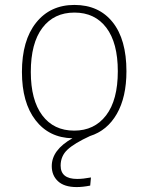

<svg xmlns="http://www.w3.org/2000/svg" viewBox="-20 -551 602 779"><path d="M345 1Q282 30 254 56Q226 82 226 121Q226 175 293 175Q317 175 349 169L346 202Q316 208 291 208Q241 208 215.5 184.5Q190 161 190 123Q190 57 274 10Q179 8 124 -63.5Q69 -135 69 -259Q69 -387 126.5 -459Q184 -531 282 -531Q381 -531 437 -461Q493 -391 493 -262Q493 -157 454 -89Q415 -21 345 1ZM105 -259Q105 -145 151.5 -83Q198 -21 281 -21Q363 -21 410.5 -83Q458 -145 458 -262Q458 -377 411.5 -438.5Q365 -500 282 -500Q199 -500 152 -438Q105 -376 105 -259Z"/></svg>

Font: Fira Sans UltraLight
Style: Regular
Weight: 200
Designer: Carrois Corporate & Edenspiekermann AG
Foundry: Carrois Corporate GbR & Edenspiekermann AG
Version: Version 4.106;PS 004.106;hotconv 1.0.70;makeotf.lib2.5.58329